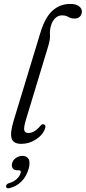

<svg xmlns="http://www.w3.org/2000/svg" viewBox="-20 -740 446 999"><path d="M345 -719.5Q375.5 -719.5 390.8 -707.8Q406 -696 406 -680Q406 -664.5 396 -654Q386 -643.5 368 -643.5Q349 -643.5 335.8 -651.8Q322.5 -660 302 -660Q282.5 -660 267.2 -645.2Q252 -630.5 245 -605.5Q238 -582 240 -558.8Q242 -535.5 230.5 -498.5L117 -124Q103 -79 106 -63.5Q109 -48 127.5 -48Q160 -48 190.5 -86Q199 -96 207.5 -93Q222 -88.5 213 -67Q200.5 -35.5 165.5 -13.5Q130.5 8.5 90.5 8.5Q49.5 8.5 40.5 -19.8Q31.5 -48 51 -112L190.5 -571Q214.5 -649.5 253.2 -684.5Q292 -719.5 345 -719.5ZM70 146Q53 146 46 135.5Q39 125 43 109.5Q47.5 92.5 63 81.8Q78.5 71 96.5 71Q117.5 71 128 86Q138.5 101 129.5 136.5Q118.5 176.5 92.8 203Q67 229.5 31.5 238.5Q13 243.5 11.5 230Q11.5 217 28.5 212.5Q53 205 68 190.5Q83 176 87.5 159.5Q91 146 78 146Z"/></svg>

Font: Fraunces 72pt SuperSoft Light
Style: Italic
Weight: 300
Italic angle: -16°
Version: Version 1.000;[b76b70a41]